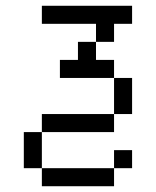

<svg xmlns="http://www.w3.org/2000/svg" viewBox="-20 -520 540 665"><path d="M437.5 -437.5H375V-375H312.5V-437.5H125V-500H437.5ZM62.5 -62.5H125V62.5H62.5ZM125 62.5H375V125H125ZM125 -125H375V-62.5H125ZM187.5 -312.5H250V-375H312.5V-312.5H375V-250H187.5ZM375 0H437.5V62.5H375ZM375 -250H437.5V-125H375Z"/></svg>

Font: 寒蝉点阵体 16px
Style: Regular
Weight: 400
Designer: Designed by Warren2060
Foundry: ChillType
Version: Version 1.000